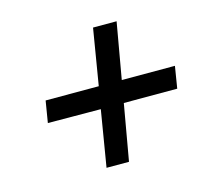

<svg xmlns="http://www.w3.org/2000/svg" viewBox="-78 -593 752 677"><g transform="rotate(-15 298.0 -255.0)"><path d="M314 -500 280 -295H86L73 -216L266 -215L232 -10H314L350 -215H545L558 -295H364L400 -500Z"/></g></svg>

Font: Jost* 400 Book Italic
Style: Italic
Weight: 400
Italic angle: -10°
Version: Version 3.200; ttfautohint (v0.97) -l 8 -r 50 -G 200 -x 14 -